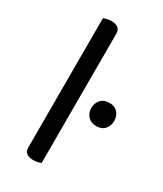

<svg xmlns="http://www.w3.org/2000/svg" viewBox="-170 -722 676 794"><g transform="rotate(30 168.0 -325.0)"><path d="M163 -2Q158 0 148 2.5Q138 5 126 5Q83 5 83 -31V-648Q88 -650 98.5 -652.5Q109 -655 120 -655Q163 -655 163 -619ZM282 -358Q308 -358 322 -342Q336 -326 336 -302Q336 -279 322 -263Q308 -247 282 -247Q256 -247 241.5 -263Q227 -279 227 -302Q227 -326 241.5 -342Q256 -358 282 -358Z"/></g></svg>

Font: Baloo 2 Latin
Style: Regular
Weight: 400
Designer: Sarang Kulkarni and Ek Type
Foundry: Ek Type
Version: Version 1.001